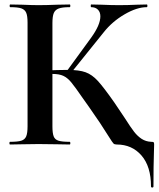

<svg xmlns="http://www.w3.org/2000/svg" viewBox="-20 -645 708 857"><path d="M25 -12Q59 -12 75 -17Q91 -22 97 -36.5Q103 -51 103 -81V-544Q103 -574 97 -588Q91 -602 75.5 -607.5Q60 -613 26 -613Q23 -613 23 -619Q23 -625 26 -625L79 -624Q125 -622 152 -622Q186 -622 236 -624L291 -625Q294 -625 294 -619Q294 -613 291 -613Q258 -613 242 -607Q226 -601 220 -586.5Q214 -572 214 -542V-81Q214 -51 219.5 -36.5Q225 -22 241 -17Q257 -12 291 -12Q294 -12 294 -6Q294 0 291 0Q256 0 235 -1L152 -2L79 -1Q59 0 25 0Q22 0 22 -6Q22 -12 25 -12ZM277 -326 387 -477Q428 -534 428 -572Q428 -591 417 -602Q406 -613 387 -613Q385 -613 385 -619Q385 -625 387 -625L433 -624Q477 -622 511 -622Q550 -622 592 -624L635 -625Q638 -625 638 -619Q638 -613 635 -613Q591 -613 536 -581Q481 -549 443 -501L295 -317ZM467 -33Q430 -93 377 -168L350 -206Q315 -257 298 -277.5Q281 -298 262.5 -306.5Q244 -315 214 -315Q203 -315 192.5 -314Q182 -313 174 -312L173 -330Q242 -333 282 -333Q333 -333 362 -322.5Q391 -312 417 -283.5Q443 -255 490 -188L537 -118Q563 -77 578.5 -57Q594 -37 612.5 -25Q631 -13 655 -12Q664 -12 666 -10Q668 -8 668 0Q668 23 667 38Q665 94 665 187Q665 192 659.5 192Q654 192 654 187Q654 98 611.5 49Q569 0 501 0Q491 0 486.5 -4.5Q482 -9 467 -33Z"/></svg>

Font: Cormorant Unicase
Style: Bold
Weight: 700
Designer: Christian Thalmann (Catharsis Fonts)
Foundry: Catharsis Fonts
Version: Version 4.000